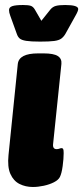

<svg xmlns="http://www.w3.org/2000/svg" viewBox="-20 -738 332 766"><path d="M111 8Q82 8 58 -4Q34 -16 21.5 -44Q9 -72 14 -120L51 -483Q56 -525 132 -525H154Q194 -525 210.5 -514.5Q227 -504 225 -483L192 -165Q189 -143 206 -143Q212 -143 217 -145Q222 -147 226 -147Q230 -147 232 -143.5Q234 -140 234 -127Q234 -105 230 -75.5Q226 -46 219 -32Q213 -20 195.5 -11Q178 -2 155 3Q132 8 111 8ZM240 -718Q292 -718 292 -702Q292 -694 281 -675L241 -603Q234 -591 224.5 -584Q215 -577 196 -574.5Q177 -572 140 -572Q103 -572 84.5 -575Q66 -578 58.5 -584.5Q51 -591 47 -603L21 -675Q16 -688 16 -698Q16 -709 29 -713.5Q42 -718 72 -718Q92 -718 102 -715Q112 -712 119 -700L145 -655L181 -700Q190 -711 203 -714.5Q216 -718 240 -718Z"/></svg>

Font: Asap Condensed Condensed Black
Style: Italic
Weight: 900
Width: 3
Italic angle: -6°
Designer: Pablo Cosgaya
Foundry: Omnibus-Type
Version: Version 3.001; ttfautohint (v1.8.4.7-5d5b)